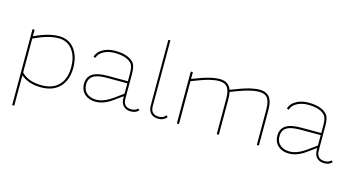

<svg xmlns="http://www.w3.org/2000/svg" viewBox="-94 -1109 3208 1735"><g transform="rotate(15 1510.0 -242.0)"><path d="M107.9 -85.4Q174.3 -17.1 296.9 -17.1H298.3Q403.3 -17.1 459.5 -77.6Q515.1 -137.2 515.1 -243.7Q515.1 -337.4 473.6 -397.9Q425.8 -467.8 336.9 -467.8Q244.1 -467.8 107.9 -403.3ZM107.9 -485.8V-424.8Q240.2 -487.3 336.9 -487.3Q434.6 -487.3 487.8 -412.1Q534.7 -345.7 534.7 -243.7Q534.7 -128.9 473.1 -64Q410.6 2.4 296.9 2.4Q180.2 2.4 107.9 -59.1V225.1H88.4V-485.8Z M1042.5 -234.9H855Q779.3 -234.9 740.7 -218.3Q685.1 -193.8 685.1 -129.9Q685.1 -76.2 720.2 -46.9Q753.4 -19 808.1 -19H809.6Q866.2 -19 932.6 -60.1Q955.6 -74.2 989.3 -99.1Q1037.1 -134.8 1042.5 -138.2ZM1210.9 -27.3Q1185.5 2.4 1137.7 2.4Q1092.3 2.4 1067.4 -23.9Q1042.5 -50.3 1042.5 -95.7V-114.7Q950.2 -47.9 933.1 -37.6Q868.2 0.5 809.6 0.5H808.1Q745.1 0.5 706.5 -32.7Q665.5 -68.4 665.5 -129.9Q665.5 -203.1 726.6 -232.9Q771 -254.4 855 -254.4H1042.5V-326.2Q1042.5 -394 1022.5 -417.5Q977.1 -470.7 861.3 -470.7Q808.6 -470.7 767.1 -450.7Q716.8 -427.2 703.6 -382.3L685.1 -387.7Q700.2 -439.5 754.9 -466.8Q801.8 -490.2 861.3 -490.2Q985.8 -490.2 1037.6 -430.2Q1061.5 -401.4 1061.5 -326.2V-95.7Q1062 -17.1 1137.7 -17.1Q1176.8 -17.1 1196.3 -40Z M1459 -47.4 1473.6 -34.7 1467.3 -27.3Q1441.9 2.4 1394 2.4Q1348.6 2.4 1323.2 -23.9Q1298.8 -50.3 1298.8 -95.7V-710.4H1317.9V-95.7Q1317.9 -17.1 1394 -17.1Q1433.1 -17.1 1452.6 -40Z M1588.4 0H1568.8V-485.8H1588.4V-422.4Q1696.3 -464.8 1757.3 -478.5Q1802.7 -488.8 1837.4 -488.8Q1888.7 -488.8 1916.5 -466.3Q1938.5 -448.7 1949.7 -417.5Q2064 -462.4 2123 -476.6Q2173.8 -488.8 2211.4 -488.8Q2263.2 -488.8 2291 -466.3Q2336.4 -430.7 2336.4 -330.1V0H2316.9V-330.1Q2316.9 -420.9 2279.3 -451.2Q2256.3 -469.2 2212.4 -469.2Q2173.8 -469.2 2119.1 -455.6Q2063.5 -441.4 1955.1 -398.9Q1961.4 -370.6 1961.4 -330.1V0H1941.9V-330.1Q1941.9 -420.9 1904.3 -451.2Q1881.3 -469.7 1837.4 -469.7Q1800.8 -469.7 1750 -457Q1693.8 -442.9 1588.4 -401.4Z M2851.6 -234.9H2664.1Q2588.4 -234.9 2549.8 -218.3Q2494.1 -193.8 2494.1 -129.9Q2494.1 -76.2 2529.3 -46.9Q2562.5 -19 2617.2 -19H2618.7Q2675.3 -19 2741.7 -60.1Q2764.6 -74.2 2798.3 -99.1Q2846.2 -134.8 2851.6 -138.2ZM3020 -27.3Q2994.6 2.4 2946.8 2.4Q2901.4 2.4 2876.5 -23.9Q2851.6 -50.3 2851.6 -95.7V-114.7Q2759.3 -47.9 2742.2 -37.6Q2677.2 0.5 2618.7 0.5H2617.2Q2554.2 0.5 2515.6 -32.7Q2474.6 -68.4 2474.6 -129.9Q2474.6 -203.1 2535.6 -232.9Q2580.1 -254.4 2664.1 -254.4H2851.6V-326.2Q2851.6 -394 2831.5 -417.5Q2786.1 -470.7 2670.4 -470.7Q2617.7 -470.7 2576.2 -450.7Q2525.9 -427.2 2512.7 -382.3L2494.1 -387.7Q2509.3 -439.5 2564 -466.8Q2610.8 -490.2 2670.4 -490.2Q2794.9 -490.2 2846.7 -430.2Q2870.6 -401.4 2870.6 -326.2V-95.7Q2871.1 -17.1 2946.8 -17.1Q2985.8 -17.1 3005.4 -40Z"/></g></svg>

Font: Fortheenas_01
Style: Regular
Weight: 100
Designer: Situjuh Nazara
Version: Version 1.10 September 8, 2014